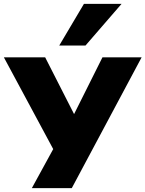

<svg xmlns="http://www.w3.org/2000/svg" viewBox="-38 -795 754 995"><path d="M127 180 260 -63V19L-18 -498H196L359 -178H333L493 -498H696L334 180ZM269 -559 397 -775H592L405 -559Z"/></svg>

Font: Nunito Sans 10pt Expanded Black
Style: Regular
Weight: 900
Width: 7
Designer: Vernon Adams
Foundry: Vernon Adams
Version: Version 3.101;gftools[0.9.27]